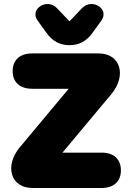

<svg xmlns="http://www.w3.org/2000/svg" viewBox="-20 -936 676 956"><path d="M142 0H486C545 0 582 -31 582 -88C582 -145 545 -176 486 -176H291L535 -468C611 -560 581 -670 471 -670H140C81 -670 43 -639 43 -582C43 -525 81 -494 140 -494H322L78 -202C2 -110 32 0 142 0ZM326 -711C374 -711 411 -731 441 -773L485 -834C526 -891 439 -948 388 -895L326 -830L264 -895C214 -948 126 -891 167 -834L211 -773C241 -731 278 -711 326 -711Z"/></svg>

Font: SN Pro Black
Style: Regular
Weight: 900
Designer: Tobias Whetton
Foundry: Supernotes
Version: Version 1.001;Glyphs 3.2 (3249)